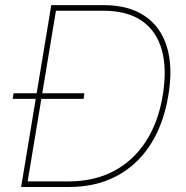

<svg xmlns="http://www.w3.org/2000/svg" viewBox="-20 -748 744 768"><path d="M255.9 0H76.2L80.1 -22.5H255.9Q356.9 -22.5 434.8 -63.5Q512.7 -104.5 563 -181.6Q613.3 -258.8 630.9 -366.2Q648.4 -472.7 627.2 -548.3Q606 -624 547.4 -664.6Q488.8 -705.1 394 -705.1H192.9L196.8 -727.5H394Q494.6 -727.5 558.8 -684.3Q623 -641.1 647.7 -560.3Q672.4 -479.5 653.3 -366.2Q634.3 -250.5 581.1 -168.5Q527.8 -86.4 445.3 -43.2Q362.8 0 255.9 0ZM207.5 -727.5 86.9 0H64.5L185.1 -727.5ZM30.8 -352.5 34.2 -375H317.4L314.5 -352.5Z"/></svg>

Font: Inter 17pt Thin
Style: Italic
Weight: 250
Italic angle: -9.3988°
Version: Version 4.001;git-66647c0bb